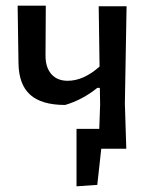

<svg xmlns="http://www.w3.org/2000/svg" viewBox="-20 -523 548 675"><path d="M419 -159 424 0H336L322 127L249 132V-70H329L332 -155L331 -214H322Q270 -172 209 -154Q126 -154 86 -190Q46 -226 45 -301L42 -503H141L140 -327Q140 -286 160.5 -262.5Q181 -239 218 -239Q274 -239 330 -289L327 -501H425Z"/></svg>

Font: Alegreya Sans SC Medium
Style: Regular
Weight: 500
Designer: Juan Pablo del Peral
Foundry: Huerta Tipografica
Version: Version 2.001;PS 002.001;hotconv 1.0.88;makeotf.lib2.5.64775